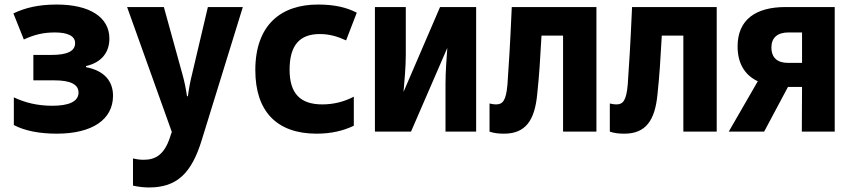

<svg xmlns="http://www.w3.org/2000/svg" viewBox="-20 -580 3750 846"><path d="M230 9C386 9 478 -53 478 -158C478 -223 439 -269 359 -284V-289C426 -304 462 -348 462 -410C462 -505 374 -560 230 -560C150 -560 92 -546 39 -521L85 -406C133 -428 172 -437 222 -437C275 -437 311 -423 311 -390C311 -355 277 -338 207 -338H127V-226H219C291 -226 326 -208 326 -172C326 -132 282 -114 211 -114C146 -114 92 -127 41 -151V-29C90 -3 156 9 230 9Z M637 246C759 246 824 184 869 37L1050 -549H896L826 -252C818 -221 812 -187 808 -156H804C799 -190 793 -220 784 -252L702 -549H540L737 1L729 25C703 105 662 124 613 124C597 124 582 122 566 118V238C589 243 612 246 637 246Z M1375 9C1440 9 1493 -4 1539 -26V-154C1497 -132 1451 -120 1400 -120C1303 -120 1256 -168 1256 -273C1256 -380 1300 -430 1389 -430C1430 -430 1466 -420 1505 -402L1552 -524C1508 -547 1455 -560 1381 -560C1219 -560 1105 -471 1105 -271C1105 -90 1199 9 1375 9Z M1632 0H1791L1951 -369C1948 -328 1943 -263 1943 -212V0H2078V-549H1919L1758 -175C1762 -218 1768 -288 1768 -337V-549H1632Z M2201 9C2296 9 2336 -50 2347 -164C2356 -249 2360 -314 2366 -423H2461V0H2608V-549H2235C2227 -367 2222 -296 2216 -208C2210 -135 2194 -120 2166 -120C2155 -120 2147 -122 2137 -124V0C2157 7 2178 9 2201 9Z M2731 9C2826 9 2866 -50 2877 -164C2886 -249 2890 -314 2896 -423H2991V0H3138V-549H2765C2757 -367 2752 -296 2746 -208C2740 -135 2724 -120 2696 -120C2685 -120 2677 -122 2667 -124V0C2687 7 2708 9 2731 9Z M3191 0H3347L3452 -197H3514L3513 0H3658V-549H3442C3309 -549 3230 -493 3230 -375C3230 -302 3261 -249 3319 -222ZM3452 -303C3406 -303 3379 -325 3379 -371C3379 -414 3406 -437 3454 -437H3514V-303Z"/></svg>

Font: Noto Sans Mono Condensed ExtraBold
Style: Regular
Weight: 800
Width: 3
Designer: Monotype Design Team
Foundry: Monotype Imaging Inc.
Version: Version 2.014